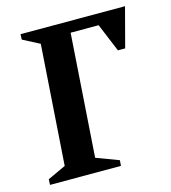

<svg xmlns="http://www.w3.org/2000/svg" viewBox="-95 -690 683 767"><g transform="rotate(-15 246.0 -306.0)"><path d="M17.9 0 18.9 -23.1 94.1 -58 128.1 -554 58.9 -589.9 59.9 -612H492L449 -449H418.9L370.5 -565.9H254.7L220 -58L313 -23.1L311.1 0Z"/></g></svg>

Font: Ancizar Serif Light
Style: Italic
Weight: 300
Italic angle: -4°
Designer: Cesar Puertas, Viviana Monsalve, Julian Moncada, Julian Prieto, Jose Castro, Felipe Aragon, Mariel Hernandez, Sara Alarc
Version: Version 8.100